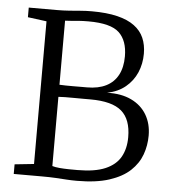

<svg xmlns="http://www.w3.org/2000/svg" viewBox="-53 -800 757 854"><g transform="rotate(5 325.0 -372.5)"><path d="M125.5 -52V-689L41.5 -700V-743H166.5Q196.5 -743 222.5 -745Q248.5 -747 273 -749Q297.5 -751 322.5 -751Q389.5 -751 436.8 -739.5Q484 -728 513.2 -706.2Q542.5 -684.5 556 -653.5Q569.5 -622.5 569.5 -583Q569.5 -538 552.8 -499Q536 -460 503 -432.8Q470 -405.5 421.5 -396Q485 -398 530 -376.5Q575 -355 598.8 -315Q622.5 -275 622.5 -222Q622.5 -178 607.8 -137.2Q593 -96.5 558.8 -64.2Q524.5 -32 466.2 -13Q408 6 321.5 6Q297 6 275.2 4.5Q253.5 3 227.2 1.5Q201 0 162.5 0H39.5V-43ZM207.5 -413Q219 -412.5 236 -412Q253 -411.5 271 -411.8Q289 -412 305 -412Q321 -412 330.5 -412Q381 -412 415.8 -429.5Q450.5 -447 468.5 -481Q486.5 -515 486.5 -564Q486.5 -634 449 -669.5Q411.5 -705 311.5 -705Q287 -705 267.2 -703.5Q247.5 -702 232.5 -700.5Q217.5 -699 207.5 -699ZM207.5 -50Q220.5 -46 240.5 -44.2Q260.5 -42.5 282 -42.2Q303.5 -42 320.5 -42Q398 -42 444.5 -62Q491 -82 511.8 -119Q532.5 -156 532.5 -207Q532.5 -286.5 490 -323.2Q447.5 -360 350.5 -360Q337 -360 317.5 -360Q298 -360 276.8 -360.2Q255.5 -360.5 237.2 -360.2Q219 -360 207.5 -359Z"/></g></svg>

Font: Merriweather Light 18pt Light
Style: Regular
Weight: 300
Version: Version 2.100